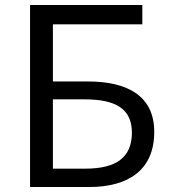

<svg xmlns="http://www.w3.org/2000/svg" viewBox="-20 -753 688 773"><path d="M101 0H338C499 0 601 -70 601 -222C601 -369 490 -425 334 -425H193V-655H553V-733H101ZM193 -74V-353H320C446 -353 511 -315 511 -219C511 -119 448 -74 323 -74Z"/></svg>

Font: Source Han Sans JP
Style: Regular
Weight: 400
Designer: Ryoko NISHIZUKA 西塚涼子 (kana, bopomofo & ideographs); Paul D. Hunt (Latin, Greek & Cyrillic); Sandoll Communications 산돌커뮤니
Foundry: Adobe
Version: Version 2.004;hotconv 1.0.118;makeotfexe 2.5.65603